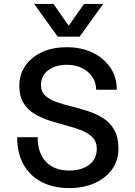

<svg xmlns="http://www.w3.org/2000/svg" viewBox="-20 -952 690 984"><path d="M335 12Q254 12 194 -19Q134 -50 101 -108Q68 -166 68 -249H173Q173 -167 216 -122.5Q259 -78 334 -78Q398 -78 437 -107.5Q476 -137 476 -190Q476 -226 454.5 -248Q433 -270 397.5 -284Q362 -298 320 -309Q278 -320 235.5 -333.5Q193 -347 157.5 -368Q122 -389 100.5 -424Q79 -459 79 -513Q79 -570 109.5 -614.5Q140 -659 194.5 -684.5Q249 -710 323 -710Q395 -710 452 -683.5Q509 -657 543.5 -608.5Q578 -560 579 -492H473Q472 -532 451.5 -560.5Q431 -589 397.5 -604.5Q364 -620 323 -620Q264 -620 227 -592Q190 -564 190 -516Q190 -482 211.5 -462Q233 -442 268.5 -429.5Q304 -417 346.5 -406.5Q389 -396 431 -382.5Q473 -369 508.5 -346.5Q544 -324 565.5 -286.5Q587 -249 587 -191Q587 -129 554 -83.5Q521 -38 464 -13Q407 12 335 12ZM155 -932H254L332 -820L411 -932H509L388 -764H276Z"/></svg>

Font: Azeret Mono Thin
Style: Regular
Weight: 400
Version: Version 1.002